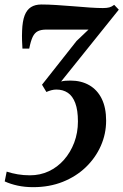

<svg xmlns="http://www.w3.org/2000/svg" viewBox="-48 -566 536 834"><path d="M96 247Q59.5 247 28.5 240.2Q-2.5 233.5 -27.5 222L-19 179.5Q4 187 29 191.2Q54 195.5 82 195.5Q126.5 195.5 164.2 177.8Q202 160 230.2 127.8Q258.5 95.5 274.5 53Q290.5 10.5 290.5 -38.5Q290.5 -87.5 279 -118.2Q267.5 -149 246.5 -163Q225.5 -177 197 -177Q186 -177 175.5 -174.2Q165 -171.5 153.5 -166.5L134.5 -198L284.5 -388L336.5 -437.5Q316.5 -437.5 292.5 -437.5Q268.5 -437.5 244 -437.5Q219.5 -437.5 196 -437.5Q172.5 -437.5 153.5 -437.5Q130.5 -437.5 116.5 -430.5Q102.5 -423.5 94 -405.8Q85.5 -388 79 -355H49.5Q48.5 -368 47.8 -389Q47 -410 48 -432.5Q49.5 -474 59 -498.8Q68.5 -523.5 86.5 -535Q104.5 -546.5 132 -546.5Q160 -546.5 196.5 -544.2Q233 -542 271 -538.8Q309 -535.5 342.8 -533.2Q376.5 -531 399 -531Q416.5 -531 427.2 -534Q438 -537 448 -545L468 -524L217.5 -212Q226.5 -214.5 236 -215.2Q245.5 -216 258 -216Q305 -216 340 -195.8Q375 -175.5 394 -136.8Q413 -98 413 -42Q413 15.5 390 67.5Q367 119.5 325 160Q283 200.5 224.8 223.8Q166.5 247 96 247Z"/></svg>

Font: Merriweather 72pt SemiBold
Style: Italic
Weight: 600
Italic angle: -7.8°
Version: Version 2.101